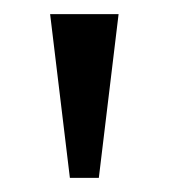

<svg xmlns="http://www.w3.org/2000/svg" viewBox="-20 -734 239 272"><path d="M79 -482H120L148 -714H51Z"/></svg>

Font: Noto Serif Lao Cond
Style: Regular
Weight: 400
Width: 3
Designer: Monotype Design Team
Foundry: Monotype Imaging Inc.
Version: Version 2.004